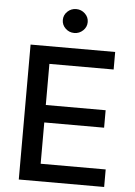

<svg xmlns="http://www.w3.org/2000/svg" viewBox="-61 -985 726 1031"><g transform="rotate(5 301.5 -469.5)"><path d="M79.9 0V-727.3H535.9V-632.8H189.6V-411.2H512.1V-317.1H189.6V-94.5H540.1V0ZM307.9 -809.7Q280.2 -809.7 260.5 -828.7Q240.8 -847.7 240.8 -874.3Q240.8 -900.9 260.5 -919.7Q280.2 -938.6 307.9 -938.6Q335.2 -938.6 355.1 -919.7Q375 -900.9 375 -874.3Q375 -847.7 355.1 -828.7Q335.2 -809.7 307.9 -809.7Z"/></g></svg>

Font: Inter UI Medium
Style: Regular
Weight: 500
Designer: Rasmus Andersson
Foundry: rsms
Version: 3.2;8d6f07862